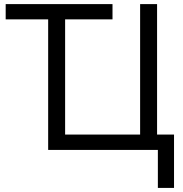

<svg xmlns="http://www.w3.org/2000/svg" viewBox="-20 -734 895 940"><path d="M666 -713.9H749V-75.2H832V186H752.9V0H215.8V-639.2H7.8V-713.9H530.8V-639.2H298.8V-75.2H666Z"/></svg>

Font: OpenSansEmoji
Style: Regular
Weight: 400
Foundry: MorbZ
Version: Version 1.000;PS 001.000;hotconv 1.0.70;makeotf.lib2.5.58329